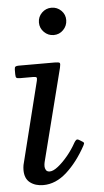

<svg xmlns="http://www.w3.org/2000/svg" viewBox="-55 -795 454 840"><g transform="rotate(-5 172.5 -375.0)"><path d="M143.5 -700Q143.5 -725 161.2 -742.5Q179 -760 203.5 -760Q228.5 -760 246.2 -742.5Q264 -725 263.5 -700Q263 -675.5 245.8 -657.8Q228.5 -640 203.5 -640Q179 -640 161.2 -657.8Q143.5 -675.5 143.5 -700ZM218 -495 115 -89Q114 -85 113.5 -80Q113 -75 113 -71Q113 -63 117.5 -55Q122 -47 134.5 -47Q149.5 -47 170.8 -63.8Q192 -80.5 214 -107Q236 -133.5 252.5 -163.5Q256.5 -170.5 261.2 -174.2Q266 -178 274 -173L285.5 -166Q292 -162.5 293.8 -159.2Q295.5 -156 290.5 -147Q253 -78 204.5 -34Q156 10 101 10Q66 10 43 -7.8Q20 -25.5 20 -63Q20 -67 20.5 -73.8Q21 -80.5 22 -85L112.5 -448Q115 -459 112 -462Q109 -465 96.5 -465H40.5Q28 -465 24.2 -468.2Q20.5 -471.5 20.5 -484V-504Q20.5 -514.5 24.8 -517.2Q29 -520 38.5 -520H196.5Q216 -520 219 -516Q222 -512 218 -495Z"/></g></svg>

Font: Besley
Style: Italic
Weight: 400
Italic angle: -13°
Designer: Owen Earl
Foundry: indestructible type*
Version: Version 4.000; ttfautohint (v1.8.4.7-5d5b)